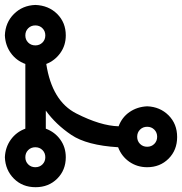

<svg xmlns="http://www.w3.org/2000/svg" viewBox="-20 -741 747 788"><path d="M125 -720.7C89.8 -719.4 60.5 -707 37.1 -683.6C13.7 -660.2 1.3 -630.9 0 -595.7C1.3 -568.4 9.4 -544.3 24.4 -523.4C39.4 -502.6 59.2 -487.6 84 -478.5V-212.9C59.2 -203.8 39.4 -188.8 24.4 -168C9.4 -147.1 1.3 -123 0 -95.7C1.3 -60.5 13.7 -31.2 37.1 -7.8C60.5 15.6 90.2 27.3 126 27.3C161.8 27.3 191.4 15.6 214.8 -7.8C238.3 -31.2 250 -60.5 250 -95.7C250 -123 242.5 -147.1 227.5 -168C212.6 -188.8 192.7 -203.8 168 -212.9V-287.1C195.3 -249.3 230.1 -216.1 272.5 -187.5C314.8 -158.9 378.9 -141.9 464.8 -136.7C474 -112 489.3 -92.1 510.7 -77.1C532.2 -62.2 556.6 -54.7 584 -54.7C619.1 -54.7 648.4 -66.4 671.9 -89.8C695.3 -113.3 707 -142.9 707 -178.7C707 -214.5 695.3 -244.1 671.9 -267.6C648.4 -291 619.1 -303.4 584 -304.7C556.6 -303.4 532.6 -295.6 511.7 -281.2C490.9 -266.9 475.9 -247.4 466.8 -222.7C417.3 -224 359.4 -241.5 293 -275.4C226.6 -309.2 185.5 -377 169.9 -478.5C193.4 -487.6 212.6 -502.6 227.5 -523.4C242.5 -544.3 250 -568.4 250 -595.7C250 -630.9 238.3 -660.2 214.8 -683.6C191.4 -707 161.5 -719.4 125 -720.7ZM125 -636.7C136.7 -636.7 146.5 -632.8 154.3 -625C162.1 -617.2 166 -607.4 166 -595.7C166 -584 162.1 -574.2 154.3 -566.4C146.5 -558.6 136.7 -554.7 125 -554.7C113.3 -554.7 103.5 -558.6 95.7 -566.4C87.9 -574.2 84 -584 84 -595.7C84 -607.4 87.9 -617.2 95.7 -625C103.5 -632.8 113.3 -636.7 125 -636.7ZM125 -136.7C136.7 -136.7 146.5 -132.8 154.3 -125C162.1 -117.2 166 -107.4 166 -95.7C166 -84 162.1 -74.2 154.3 -66.4C146.5 -58.6 136.7 -54.7 125 -54.7C113.3 -54.7 103.5 -58.6 95.7 -66.4C87.9 -74.2 84 -84 84 -95.7C84 -107.4 87.9 -117.2 95.7 -125C103.5 -132.8 113.3 -136.7 125 -136.7ZM584 -220.7C595.7 -220.7 605.5 -216.8 613.3 -209C621.1 -201.2 625 -191.4 625 -179.7C625 -168 621.1 -158.2 613.3 -150.4C605.5 -142.6 595.7 -138.7 584 -138.7C572.3 -138.7 562.5 -142.6 554.7 -150.4C546.9 -158.2 543 -168 543 -179.7C543 -191.4 546.9 -201.2 554.7 -209C562.5 -216.8 572.3 -220.7 584 -220.7Z"/></svg>

Font: CaskaydiaCove Nerd Font
Style: Regular
Weight: 400
Designer: Aaron Bell
Foundry: Saja Typeworks
Version: Version 2111.1;Nerd Fonts 2.3.3